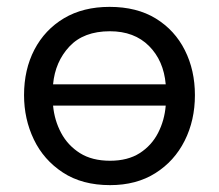

<svg xmlns="http://www.w3.org/2000/svg" viewBox="-20 -528 638 559"><path d="M300.5 11Q219 11 163 -25.8Q107 -62.5 78.5 -122Q50 -181.5 50 -251Q50 -325.5 80.2 -383.5Q110.5 -441.5 166.2 -474.8Q222 -508 299 -508Q378.5 -508 433.8 -474Q489 -440 518.2 -381.8Q547.5 -323.5 547.5 -251Q547.5 -177.5 517.5 -118Q487.5 -58.5 432.2 -23.8Q377 11 300.5 11ZM300 -437Q223.5 -437 182 -392.5Q140.5 -348 134.5 -282.5H462.5Q456.5 -351.5 413.8 -394.2Q371 -437 300 -437ZM300.5 -60Q352 -60 386.8 -82.2Q421.5 -104.5 440.2 -141Q459 -177.5 462.5 -220.5H134.5Q138.5 -177.5 158 -141Q177.5 -104.5 212.8 -82.2Q248 -60 300.5 -60Z"/></svg>

Font: Heraclito
Style: Regular
Weight: 400
Designer: Kostas Bartsokas (font) & Cristiano Sobral (main changes)
Foundry: Kostas Bartsokas (font) & Cristiano Sobral (main changes)
Version: Version 1.00;July 8, 2020;FontCreator 13.0.0.2655 64-bit